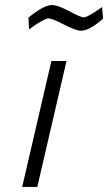

<svg xmlns="http://www.w3.org/2000/svg" viewBox="-20 -742 429 762"><path d="M385 -714 371 -704C361.7 -697.3 350.8 -690.5 338.5 -683.5C326.2 -676.5 317.3 -673 312 -673C304.7 -673 285.7 -681.2 255 -697.5C224.3 -713.8 201.7 -722 187 -722C164.3 -722 133 -705.3 93 -672L95 -625L110 -636C120 -643.3 131.5 -650.7 144.5 -658C157.5 -665.3 167 -669 173 -669C181.7 -669 202 -660.8 234 -644.5C266 -628.2 288.3 -620 301 -620C323.7 -620 353 -636 389 -668ZM128 0 244 -500H184L68 0Z"/></svg>

Font: RazerF5 Light
Style: Italic
Weight: 300
Foundry: Razer Inc.
Version: Version 2